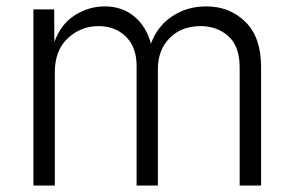

<svg xmlns="http://www.w3.org/2000/svg" viewBox="-20 -575 913 595"><path d="M83.5 0V-545.9H147.9L148.4 -444.8Q168.9 -501 212.4 -528.1Q255.9 -555.2 304.2 -555.2Q358.9 -555.2 396.2 -523.9Q433.6 -492.7 447.8 -439.5Q467.3 -493.7 513.4 -524.4Q559.6 -555.2 619.1 -555.2Q691.9 -555.2 740.5 -507.3Q789.1 -459.5 789.1 -367.7V0H722.7V-365.7Q722.7 -431.6 687.7 -462.9Q652.8 -494.1 601.6 -494.1Q542.5 -494.1 505.9 -457.3Q469.2 -420.4 469.2 -359.9V0H403.3V-371.6Q403.3 -428.2 370.4 -461.2Q337.4 -494.1 285.2 -494.1Q230.5 -494.1 190.2 -456.5Q149.9 -418.9 149.9 -351.1V0Z"/></svg>

Font: Inter Light
Style: Regular
Weight: 300
Designer: Rasmus Andersson
Foundry: rsms
Version: Version 4.000;git-a52131595